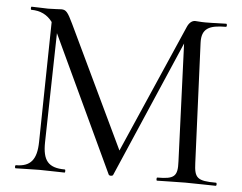

<svg xmlns="http://www.w3.org/2000/svg" viewBox="-47 -682 931 739"><g transform="rotate(5 418.0 -312.5)"><path d="M812 -12C739 -12 728 -23 726 -81L706 -544C704 -599 734 -613 798 -613C802 -613 802 -625 798 -625C773 -625 753 -623 717 -623C699 -623 685 -625 678 -625C666 -625 655 -616 648 -600L431 -103L207 -573C186 -617 179 -625 161 -625C152 -625 132 -623 110 -623C94 -623 68 -625 46 -625C43 -625 43 -613 46 -613C81 -613 108 -600 128 -573L120 -109C119 -40 95 -12 39 -12C35 -12 35 0 39 0C65 0 97 -2 131 -2C168 -2 198 0 228 0C231 0 231 -12 228 -12C163 -12 142 -40 143 -109L152 -532L398 -7C401 -2 412 -2 415 -7L643 -535L661 -81C664 -23 651 -12 585 -12C582 -12 582 0 585 0C615 0 651 -2 694 -2C738 -2 780 0 812 0C816 0 816 -12 812 -12Z"/></g></svg>

Font: Cormorant SC
Style: Regular
Weight: 400
Designer: Christian Thalmann (Catharsis Fonts)
Version: Version 1.000;PS 001.000;hotconv 1.0.70;makeotf.lib2.5.58329